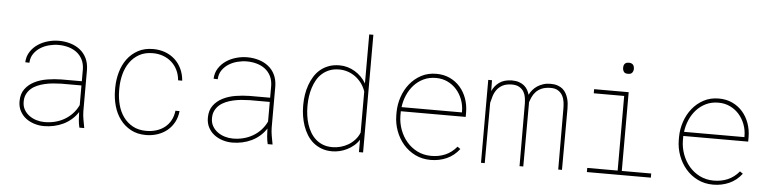

<svg xmlns="http://www.w3.org/2000/svg" viewBox="-46 -979 4892 1219"><g transform="rotate(5 2400.5 -370.0)"><path d="M482.9 0Q477.1 -24.9 475.1 -49.3Q473.1 -73.7 472.7 -98.6Q455.6 -71.8 431.9 -51.3Q408.2 -30.8 380.4 -17.3Q352.5 -3.9 321.3 2.9Q290 9.8 257.3 9.8Q225.6 9.8 195.3 0.2Q165 -9.3 141.6 -27.3Q118.2 -45.4 104 -72.3Q89.8 -99.1 89.8 -133.8Q89.8 -181.2 112.8 -212.2Q135.7 -243.2 172.1 -261.5Q208.5 -279.8 253.4 -287.1Q298.3 -294.4 342.3 -294.9H472.7V-372.1Q471.7 -407.7 458 -434.1Q444.3 -460.4 421.6 -477.5Q398.9 -494.6 368.9 -503.2Q338.9 -511.7 305.7 -511.7Q276.4 -511.7 245.8 -503.9Q215.3 -496.1 190.4 -480.2Q165.5 -464.4 148.9 -440.2Q132.3 -416 130.9 -382.8L104.5 -383.8Q106.4 -422.4 125.2 -451.2Q144 -480 172.6 -499.3Q201.2 -518.6 236.1 -528.3Q271 -538.1 305.7 -538.1Q344.7 -538.1 379.6 -527.6Q414.6 -517.1 440.9 -496.3Q467.3 -475.6 482.7 -444.1Q498 -412.6 499 -371.1V-106.4Q499.5 -79.6 503.9 -55.2Q508.3 -30.8 513.2 -4.4L513.7 0ZM257.3 -16.1Q292 -15.6 324.5 -23.7Q356.9 -31.7 385 -47.9Q413.1 -64 435.5 -87.9Q458 -111.8 472.7 -143.1V-268.1H343.8Q318.8 -267.6 292.2 -265.1Q265.6 -262.7 240.2 -256.8Q214.8 -251 192.1 -241.2Q169.4 -231.4 152.6 -216.3Q135.7 -201.2 125.7 -180.4Q115.7 -159.7 116.2 -131.8Q116.2 -104 128.9 -82.3Q141.6 -60.5 161.9 -45.9Q182.1 -31.2 207.3 -23.7Q232.4 -16.1 257.3 -16.1Z M907.7 -16.6Q941.4 -16.6 971.4 -25.9Q1001.5 -35.2 1024.7 -53.5Q1047.9 -71.8 1062.5 -98.6Q1077.1 -125.5 1081.1 -160.2H1107.4Q1103.5 -120.6 1086.4 -89.1Q1069.3 -57.6 1042.7 -35.6Q1016.1 -13.7 981.2 -2Q946.3 9.8 907.7 9.8Q852.1 9.8 810.8 -12.7Q769.5 -35.2 742.2 -72Q714.8 -108.9 701.4 -156.2Q688 -203.6 687.5 -253.9V-274.4Q688 -324.2 701.4 -371.8Q714.8 -419.4 741.9 -456.3Q769 -493.2 810.1 -515.6Q851.1 -538.1 906.7 -538.1Q948.2 -538.1 983.6 -524.9Q1019 -511.7 1045.4 -487.5Q1071.8 -463.4 1087.9 -429.4Q1104 -395.5 1107.4 -354H1081.1Q1078.1 -389.6 1064 -418.7Q1049.8 -447.8 1026.6 -468.5Q1003.4 -489.3 972.9 -500.5Q942.4 -511.7 906.7 -511.7Q856.4 -511.7 820.3 -491.5Q784.2 -471.2 760.5 -437.7Q736.8 -404.3 725.6 -361.6Q714.4 -318.8 713.9 -274.4V-253.9Q714.4 -208.5 725.6 -166Q736.8 -123.5 760.5 -90.3Q784.2 -57.1 820.6 -36.9Q856.9 -16.6 907.7 -16.6Z M1683.1 0Q1677.2 -24.9 1675.3 -49.3Q1673.3 -73.7 1672.9 -98.6Q1655.8 -71.8 1632.1 -51.3Q1608.4 -30.8 1580.6 -17.3Q1552.7 -3.9 1521.5 2.9Q1490.2 9.8 1457.5 9.8Q1425.8 9.8 1395.5 0.2Q1365.2 -9.3 1341.8 -27.3Q1318.4 -45.4 1304.2 -72.3Q1290 -99.1 1290 -133.8Q1290 -181.2 1313 -212.2Q1335.9 -243.2 1372.3 -261.5Q1408.7 -279.8 1453.6 -287.1Q1498.5 -294.4 1542.5 -294.9H1672.9V-372.1Q1671.9 -407.7 1658.2 -434.1Q1644.5 -460.4 1621.8 -477.5Q1599.1 -494.6 1569.1 -503.2Q1539.1 -511.7 1505.9 -511.7Q1476.6 -511.7 1446 -503.9Q1415.5 -496.1 1390.6 -480.2Q1365.7 -464.4 1349.1 -440.2Q1332.5 -416 1331.1 -382.8L1304.7 -383.8Q1306.6 -422.4 1325.4 -451.2Q1344.2 -480 1372.8 -499.3Q1401.4 -518.6 1436.3 -528.3Q1471.2 -538.1 1505.9 -538.1Q1544.9 -538.1 1579.8 -527.6Q1614.7 -517.1 1641.1 -496.3Q1667.5 -475.6 1682.9 -444.1Q1698.2 -412.6 1699.2 -371.1V-106.4Q1699.7 -79.6 1704.1 -55.2Q1708.5 -30.8 1713.4 -4.4L1713.9 0ZM1457.5 -16.1Q1492.2 -15.6 1524.7 -23.7Q1557.1 -31.7 1585.2 -47.9Q1613.3 -64 1635.7 -87.9Q1658.2 -111.8 1672.9 -143.1V-268.1H1543.9Q1519 -267.6 1492.4 -265.1Q1465.8 -262.7 1440.4 -256.8Q1415 -251 1392.3 -241.2Q1369.6 -231.4 1352.8 -216.3Q1335.9 -201.2 1325.9 -180.4Q1315.9 -159.7 1316.4 -131.8Q1316.4 -104 1329.1 -82.3Q1341.8 -60.5 1362.1 -45.9Q1382.3 -31.2 1407.5 -23.7Q1432.6 -16.1 1457.5 -16.1Z M1886.2 -269.5Q1886.2 -300.8 1891.1 -332.8Q1896 -364.7 1906.5 -394.5Q1917 -424.3 1933.3 -450.7Q1949.7 -477.1 1972.7 -496.3Q1995.6 -515.6 2026.1 -526.9Q2056.6 -538.1 2095.2 -538.1Q2121.1 -538.1 2145.8 -531Q2170.4 -523.9 2192.4 -510.7Q2214.4 -497.6 2232.9 -479Q2251.5 -460.4 2264.6 -437.5V-750H2291V0H2264.6V-79.1Q2251 -57.6 2231.7 -41.3Q2212.4 -24.9 2189.7 -13.4Q2167 -2 2142.6 3.9Q2118.2 9.8 2094.2 9.8Q2056.2 9.8 2025.9 -1.7Q1995.6 -13.2 1972.7 -32.7Q1949.7 -52.2 1933.3 -78.6Q1917 -105 1906.7 -134.8Q1896.5 -164.6 1891.4 -196.5Q1886.2 -228.5 1886.2 -259.3ZM1913.6 -259.3Q1913.6 -232.4 1917.5 -203.9Q1921.4 -175.3 1929.9 -148.4Q1938.5 -121.6 1952.4 -97.7Q1966.3 -73.7 1986.1 -55.7Q2005.9 -37.6 2032.5 -27.1Q2059.1 -16.6 2093.8 -16.6Q2119.6 -16.6 2145.8 -23.7Q2171.9 -30.8 2194.8 -44.4Q2217.8 -58.1 2236.1 -78.4Q2254.4 -98.6 2264.6 -124.5V-385.7Q2255.4 -414.1 2238.3 -437.3Q2221.2 -460.4 2199 -477.1Q2176.8 -493.7 2150.1 -502.7Q2123.5 -511.7 2094.7 -511.7Q2060.1 -511.7 2033.4 -501.2Q2006.8 -490.7 1986.6 -472.9Q1966.3 -455.1 1952.6 -431.2Q1939 -407.2 1930.4 -380.4Q1921.9 -353.5 1917.7 -325Q1913.6 -296.4 1913.6 -269.5Z M2721.7 9.8Q2667.5 9.8 2623.3 -12Q2579.1 -33.7 2547.6 -70.3Q2516.1 -106.9 2498.5 -154.3Q2481 -201.7 2480.5 -252.9V-274.4Q2481 -323.7 2497.1 -371.1Q2513.2 -418.5 2543 -455.6Q2572.8 -492.7 2615.2 -515.4Q2657.7 -538.1 2711.4 -538.1Q2759.3 -538.1 2797.9 -520Q2836.4 -502 2863.5 -470.9Q2890.6 -439.9 2905.3 -398.9Q2919.9 -357.9 2920.4 -312.5V-281.7H2506.8V-274.4V-252.9Q2507.3 -207.5 2522.9 -164.8Q2538.6 -122.1 2566.7 -89.1Q2594.7 -56.2 2634 -36.4Q2673.3 -16.6 2721.7 -16.1Q2771 -15.6 2812.3 -33.2Q2853.5 -50.8 2885.3 -88.9L2904.3 -75.7Q2870.6 -31.7 2823.5 -11Q2776.4 9.8 2721.7 9.8ZM2711.4 -511.7Q2667.5 -511.7 2632.3 -494.9Q2597.2 -478 2571.5 -449.7Q2545.9 -421.4 2530 -384.5Q2514.2 -347.7 2509.3 -308.1H2894V-314.5Q2894 -353.5 2880.6 -389.2Q2867.2 -424.8 2843.3 -452.1Q2819.3 -479.5 2785.6 -495.6Q2752 -511.7 2711.4 -511.7Z M3066.4 -528.3 3067.4 -459Q3082.5 -493.2 3112.5 -515.1Q3142.6 -537.1 3192.4 -538.1Q3218.8 -538.1 3238 -531.5Q3257.3 -524.9 3271 -513.7Q3284.7 -502.4 3293 -487.5Q3301.3 -472.7 3305.7 -456.5Q3313.5 -472.7 3325.7 -487.3Q3337.9 -502 3354.7 -513.2Q3371.6 -524.4 3392.6 -531.2Q3413.6 -538.1 3439 -538.1Q3464.8 -538.1 3484.1 -531.5Q3503.4 -524.9 3516.6 -513.7Q3529.8 -502.4 3538.1 -487.5Q3546.4 -472.7 3551.3 -456.3Q3556.2 -439.9 3557.9 -422.9Q3559.6 -405.8 3559.6 -390.6L3558.6 0H3534.7L3533.7 -390.6Q3533.7 -407.7 3531 -429.2Q3528.3 -450.7 3518.6 -469.5Q3508.8 -488.3 3489.7 -500.7Q3470.7 -513.2 3438 -512.2Q3405.8 -511.2 3384 -501.5Q3362.3 -491.7 3348.1 -476.6Q3334 -461.4 3325.9 -443.4Q3317.9 -425.3 3312.5 -408.2Q3312.5 -405.8 3312.7 -404.1Q3313 -402.3 3313 -400.4L3312 0H3288.1L3287.1 -400.4Q3286.6 -417.5 3283.7 -437.3Q3280.8 -457 3270.8 -473.9Q3260.7 -490.7 3241.9 -501.7Q3223.1 -512.7 3191.4 -512.2Q3157.2 -511.2 3135.5 -499.5Q3113.8 -487.8 3100.1 -469.5Q3086.4 -451.2 3079.3 -428.7Q3072.3 -406.2 3067.4 -384.8L3066.4 0H3042.5V-528.3Z M3717.3 -528.3H3937.5V-26.4H4125V0H3717.3V-26.4H3911.1V-502H3717.3ZM3888.7 -678.7Q3888.7 -685.5 3890.1 -692.1Q3891.6 -698.7 3895.5 -703.9Q3899.4 -709 3906 -711.9Q3912.6 -714.8 3922.9 -714.8Q3932.6 -714.8 3939.2 -711.9Q3945.8 -709 3950 -703.9Q3954.1 -698.7 3955.8 -692.1Q3957.5 -685.5 3957.5 -678.7Q3957.5 -665.5 3950 -654.8Q3942.4 -644 3922.9 -644Q3902.8 -644 3895.8 -654.8Q3888.7 -665.5 3888.7 -678.7Z M4522 9.8Q4467.8 9.8 4423.6 -12Q4379.4 -33.7 4347.9 -70.3Q4316.4 -106.9 4298.8 -154.3Q4281.2 -201.7 4280.8 -252.9V-274.4Q4281.2 -323.7 4297.4 -371.1Q4313.5 -418.5 4343.3 -455.6Q4373 -492.7 4415.5 -515.4Q4458 -538.1 4511.7 -538.1Q4559.6 -538.1 4598.1 -520Q4636.7 -502 4663.8 -470.9Q4690.9 -439.9 4705.6 -398.9Q4720.2 -357.9 4720.7 -312.5V-281.7H4307.1V-274.4V-252.9Q4307.6 -207.5 4323.2 -164.8Q4338.9 -122.1 4366.9 -89.1Q4395 -56.2 4434.3 -36.4Q4473.6 -16.6 4522 -16.1Q4571.3 -15.6 4612.5 -33.2Q4653.8 -50.8 4685.5 -88.9L4704.6 -75.7Q4670.9 -31.7 4623.8 -11Q4576.7 9.8 4522 9.8ZM4511.7 -511.7Q4467.8 -511.7 4432.6 -494.9Q4397.5 -478 4371.8 -449.7Q4346.2 -421.4 4330.3 -384.5Q4314.5 -347.7 4309.6 -308.1H4694.3V-314.5Q4694.3 -353.5 4680.9 -389.2Q4667.5 -424.8 4643.6 -452.1Q4619.6 -479.5 4585.9 -495.6Q4552.2 -511.7 4511.7 -511.7Z"/></g></svg>

Font: TypoPRO Roboto Mono
Style: Regular
Weight: 250
Designer: Google
Version: Version 2.000986; 2015; ttfautohint (v1.3)